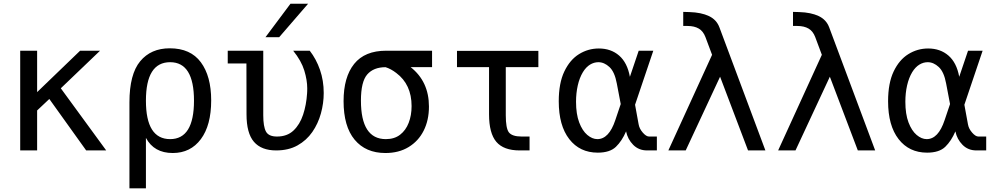

<svg xmlns="http://www.w3.org/2000/svg" viewBox="-20 -825 5458 1053"><path d="M90.8 -546.9H183.6V-319.8L419.4 -546.9H528.8L313.5 -340.8L562.5 0H452.6L250.5 -282.2L183.6 -219.2V0H90.8Z M689.9 -263.7Q689.9 -418 748.8 -489Q807.6 -560.1 911.1 -560.1Q1024.9 -560.1 1081.5 -483.6Q1138.2 -407.2 1138.2 -274.4Q1138.2 -137.7 1081.5 -61.8Q1024.9 14.2 927.2 14.2Q824.7 14.2 780.3 -68.8V208H689.9ZM913.1 -62Q1043.9 -62 1043.9 -272.9Q1043.9 -483.9 913.1 -483.9Q780.3 -483.9 780.3 -272.9Q780.3 -62 913.1 -62Z M1573.2 -804.7H1669.9L1511.2 -621.1H1436ZM1494.6 0Q1413.6 0 1372.8 -47.1Q1332 -94.2 1332 -198.2L1331.5 -477.1H1229V-546.9H1423.8V-192.9Q1423.8 -131.3 1438.5 -103.8Q1453.1 -76.2 1499 -76.2Q1554.7 -76.2 1589.6 -109.1Q1624.5 -142.1 1642.3 -196Q1660.2 -250 1664.1 -312.5Q1664.6 -318.4 1664.8 -325.7Q1665 -333 1665 -340.8Q1665 -385.3 1648.9 -438.2Q1632.8 -491.2 1587.9 -546.9H1678.7Q1714.4 -501 1734.9 -442.1Q1755.4 -383.3 1755.4 -314.9Q1755.4 -258.8 1740 -202.9Q1724.6 -147 1692.9 -101.1Q1661.1 -55.2 1611.8 -27.6Q1562.5 0 1494.6 0Z M2093.8 14.2Q1985.8 14.2 1925 -58.8Q1864.3 -131.8 1864.3 -270.5Q1864.3 -402.3 1922.4 -474.6Q1980.5 -546.9 2098.1 -546.9H2349.6V-457H2231.9Q2332.5 -377.9 2332.5 -240.7Q2332.5 -166 2303.7 -108.6Q2274.9 -51.3 2221.2 -18.6Q2167.5 14.2 2093.8 14.2ZM2096.2 -62Q2143.1 -62 2174.3 -86.2Q2205.6 -110.4 2221.4 -151.4Q2237.3 -192.4 2237.3 -243.2Q2237.3 -361.8 2153.3 -424.8Q2124 -447.3 2094.7 -456.5Q2028.8 -456.5 1994.1 -416.7Q1959.5 -377 1959.5 -273.4Q1959.5 -62 2096.2 -62Z M2830.1 0Q2742.2 0 2702.1 -47.1Q2662.1 -94.2 2662.1 -198.2V-457H2486.3V-545.9H2932.6V-457H2753.9V-192.9Q2753.9 -122.1 2770.5 -99.6Q2788.1 -76.2 2840.8 -76.2H2884.3V0Z M3258.3 12.2Q3159.7 12.2 3102.1 -62Q3044.4 -136.2 3044.4 -269.5Q3044.4 -369.1 3075 -433.1Q3105.5 -497.1 3155.5 -528.1Q3205.6 -559.1 3264.2 -559.1Q3330.6 -559.1 3375.5 -520.3Q3420.4 -481.4 3434.6 -403.8L3482.9 -546.9H3563L3462.9 -250.5L3482.4 -143.6Q3486.3 -119.6 3505.1 -97.9Q3523.9 -76.2 3539.6 -76.2H3582.5V0H3528.8Q3482.9 0 3452.6 -30.8Q3422.4 -61.5 3413.6 -104.5Q3391.1 -51.8 3357.9 -19.8Q3324.7 12.2 3258.3 12.2ZM3256.3 -62Q3319.8 -62 3354.5 -166L3384.3 -254.4L3362.8 -367.2Q3351.1 -430.7 3322.5 -457.3Q3293.9 -483.9 3261.7 -483.9Q3237.8 -483.9 3215.8 -470.5Q3193.8 -457 3176.8 -429.2Q3158.2 -398.4 3148.7 -356.4Q3139.2 -314.5 3139.2 -267.1Q3139.2 -199.2 3156.5 -153.6Q3173.8 -107.9 3200.9 -85Q3228 -62 3256.3 -62Z M3885.3 -524.4 3849.1 -621.1Q3836.9 -653.8 3812.5 -668.2Q3788.1 -682.6 3751 -682.6H3727.1V-759.8L3761.2 -758.8Q3826.2 -756.8 3868.2 -736.8Q3910.2 -716.8 3925.8 -674.3L4177.7 0H4082.5L3929.2 -404.3L3740.7 0H3645.5Z M4487.3 -524.4 4451.2 -621.1Q4439 -653.8 4414.6 -668.2Q4390.1 -682.6 4353 -682.6H4329.1V-759.8L4363.3 -758.8Q4428.2 -756.8 4470.2 -736.8Q4512.2 -716.8 4527.8 -674.3L4779.8 0H4684.6L4531.2 -404.3L4342.8 0H4247.6Z M5064.5 12.2Q4965.8 12.2 4908.2 -62Q4850.6 -136.2 4850.6 -269.5Q4850.6 -369.1 4881.1 -433.1Q4911.6 -497.1 4961.7 -528.1Q5011.7 -559.1 5070.3 -559.1Q5136.7 -559.1 5181.6 -520.3Q5226.6 -481.4 5240.7 -403.8L5289.1 -546.9H5369.1L5269 -250.5L5288.6 -143.6Q5292.5 -119.6 5311.3 -97.9Q5330.1 -76.2 5345.7 -76.2H5388.7V0H5335Q5289.1 0 5258.8 -30.8Q5228.5 -61.5 5219.7 -104.5Q5197.3 -51.8 5164.1 -19.8Q5130.9 12.2 5064.5 12.2ZM5062.5 -62Q5126 -62 5160.6 -166L5190.4 -254.4L5168.9 -367.2Q5157.2 -430.7 5128.7 -457.3Q5100.1 -483.9 5067.9 -483.9Q5043.9 -483.9 5022 -470.5Q5000 -457 4982.9 -429.2Q4964.4 -398.4 4954.8 -356.4Q4945.3 -314.5 4945.3 -267.1Q4945.3 -199.2 4962.6 -153.6Q4980 -107.9 5007.1 -85Q5034.2 -62 5062.5 -62Z"/></svg>

Font: Vazir Code Hack
Style: Code-Hack
Weight: 400
Foundry: DejaVu fonts team - Redesigned by Saber Rastikerdar
Version: Version 1.1.2